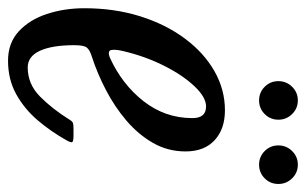

<svg xmlns="http://www.w3.org/2000/svg" viewBox="-166 -590 762 478"><g transform="rotate(90 215.0 -351.0)"><path d="M-3.5 -180Q-3.5 -255 16.5 -318.8Q36.5 -382.5 71.8 -430Q107 -477.5 153 -503.8Q199 -530 250.5 -530Q297.5 -530 325.2 -504.2Q353 -478.5 353 -432Q353 -388 332 -351.2Q311 -314.5 276.5 -285Q242 -255.5 200.2 -233.8Q158.5 -212 116.5 -198.5Q100.5 -193.5 94.5 -186.2Q88.5 -179 88.5 -155Q88.5 -99.5 102.5 -69.2Q116.5 -39 144 -39Q185.5 -39 216.5 -69.8Q247.5 -100.5 274.5 -144Q278.5 -150.5 282.8 -151.8Q287 -153 298 -153H312.5Q327 -153 329.5 -150.2Q332 -147.5 325.5 -136Q304 -97.5 275.8 -64.2Q247.5 -31 210.8 -10.5Q174 10 127 10Q83 10 54 -16.8Q25 -43.5 10.8 -86.8Q-3.5 -130 -3.5 -180ZM120.5 -244Q186 -274 227.8 -327.2Q269.5 -380.5 270 -447Q271 -483 241 -483Q218 -483 190.8 -454.2Q163.5 -425.5 140 -379Q116.5 -332.5 103.5 -278Q98.5 -258 100.5 -247.2Q102.5 -236.5 120.5 -244ZM386 -615Q366 -615 352 -629Q338 -643 338 -663Q338 -683 352 -697.2Q366 -711.5 386 -711.5Q406 -711.5 420 -697.2Q434 -683 434 -663Q434 -643 420 -629Q406 -615 386 -615ZM226 -615Q206 -615 192 -629Q178 -643 178 -663Q178 -683 192 -697.2Q206 -711.5 226 -711.5Q246 -711.5 260 -697.2Q274 -683 274 -663Q274 -643 260 -629Q246 -615 226 -615Z"/></g></svg>

Font: Besley* Condensed
Style: Italic
Weight: 400
Width: 3
Italic angle: -13°
Designer: Owen Earl
Foundry: indestructible type*
Version: Version 3.000; ttfautohint (v1.8.3)